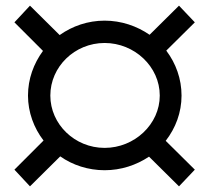

<svg xmlns="http://www.w3.org/2000/svg" viewBox="-20 -657 740 679"><path d="M86 2 193 -104C237 -73 292 -55 350 -55C408 -55 462 -73 507 -103L613 2L669 -57L566 -159C601 -204 622 -259 622 -319C622 -378 602 -433 568 -478L669 -578L613 -637L509 -534C464 -565 409 -584 350 -584C291 -584 236 -565 191 -533L86 -637L31 -578L132 -477C99 -432 79 -378 79 -319C79 -260 100 -204 134 -160L31 -57ZM350 -134C244 -134 158 -218 158 -319C158 -421 244 -505 350 -505C456 -505 545 -421 545 -319C545 -218 456 -134 350 -134Z"/></svg>

Font: Chess Sans Medium
Style: Regular
Weight: 500
Designer: Wolf Bōese
Foundry: Wolf Bōese
Version: Version 7.223;Glyphs 3.3 (3306)